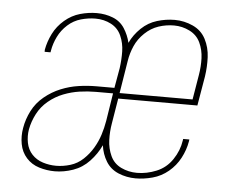

<svg xmlns="http://www.w3.org/2000/svg" viewBox="-44 -590 808 650"><g transform="rotate(5 360.0 -265.0)"><path d="M164 8Q195 8 226.5 -3Q258 -14 281.5 -39Q305 -64 319 -94Q323 -64 338 -39.5Q353 -15 380.5 -3.5Q408 8 439 8Q467 8 496.5 0Q526 -8 550 -28Q574 -48 588.5 -75.5Q603 -103 608 -132L609 -139H588Q588 -136 587 -133Q582 -99 561.5 -68.5Q541 -38 508 -24.5Q475 -11 442 -11Q413 -11 388 -23Q363 -35 351.5 -60Q340 -85 339 -113.5Q338 -142 343 -171L357 -256H626L643 -356Q648 -389 646.5 -422Q645 -455 630.5 -483Q616 -511 586.5 -524.5Q557 -538 525 -538Q525 -538 525 -538Q525 -538 525 -538H524Q495 -538 465 -529Q435 -520 411.5 -497.5Q388 -475 375 -447Q369 -473 354.5 -495.5Q340 -518 314.5 -528Q289 -538 260 -538Q232 -538 203.5 -530Q175 -522 151 -501.5Q127 -481 113.5 -454Q100 -427 95 -399Q95 -395 95 -392H115Q116 -395 116 -398Q120 -422 131.5 -445.5Q143 -469 163 -487Q183 -505 208 -512Q233 -519 257 -519Q286 -519 310 -506.5Q334 -494 345 -469Q356 -444 356.5 -416Q357 -388 353 -359L341 -291H280Q250 -291 219.5 -286.5Q189 -282 159.5 -270Q130 -258 104.5 -237Q79 -216 64.5 -187.5Q50 -159 45 -129Q40 -101 45 -74Q50 -47 67.5 -27.5Q85 -8 111 0Q137 8 164 8ZM360 -275 378 -386Q382 -412 393 -437Q404 -462 425 -482Q446 -502 471.5 -510.5Q497 -519 524 -519Q552 -519 577 -506.5Q602 -494 613.5 -469.5Q625 -445 626 -416.5Q627 -388 622 -359L608 -275ZM167 -11Q144 -11 122 -18Q100 -25 85 -41Q70 -57 65.5 -80Q61 -103 65 -126Q70 -153 83.5 -179Q97 -205 120 -224Q143 -243 170 -253.5Q197 -264 224.5 -268Q252 -272 280 -272H338L323 -177Q319 -153 311.5 -129.5Q304 -106 291 -84Q278 -62 259 -44Q240 -26 215.5 -18.5Q191 -11 167 -11Z"/></g></svg>

Font: Iosevka Sparkle Thin Oblique
Style: Regular
Weight: 100
Italic angle: -9°
Designer: Belleve Invis
Foundry: Belleve Invis
Version: Version 4.5.0; ttfautohint (v1.8.3)